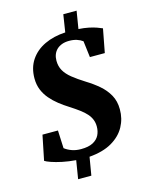

<svg xmlns="http://www.w3.org/2000/svg" viewBox="-141 -946 891 1157"><g transform="rotate(-15 304.0 -368.0)"><path d="M199 123.5 217.5 9.5Q172 6 133 -2.2Q94 -10.5 66.8 -20Q39.5 -29.5 29.5 -36.5L61 -191.5H157.5L162.5 -80Q181 -65.5 206.5 -56.2Q232 -47 263.5 -47Q310 -47 337.8 -61.5Q365.5 -76 377.8 -100.2Q390 -124.5 390 -154.5Q390 -178 382.2 -197.5Q374.5 -217 358.8 -235Q343 -253 318.5 -271.2Q294 -289.5 260.5 -311Q230 -330 201.8 -352.2Q173.5 -374.5 151 -400.8Q128.5 -427 115.2 -459.2Q102 -491.5 102 -531Q102 -597.5 134.2 -645.5Q166.5 -693.5 223 -720.2Q279.5 -747 353 -751L370 -860H453L435 -750Q469.5 -748 497.2 -742.2Q525 -736.5 545.5 -729.2Q566 -722 579 -716L551 -569H458L445.5 -671Q430.5 -682.5 409.5 -689.2Q388.5 -696 362 -696Q336.5 -696 317 -688.8Q297.5 -681.5 284.2 -668.8Q271 -656 264.2 -638.5Q257.5 -621 257.5 -600Q257.5 -565 272.8 -538Q288 -511 319 -486Q350 -461 397 -431.5Q438 -406.5 473 -376.5Q508 -346.5 529.5 -308Q551 -269.5 551 -218.5Q551.5 -160.5 524.5 -111Q497.5 -61.5 442 -29Q386.5 3.5 300.5 10.5L281.5 123.5Z"/></g></svg>

Font: Merriweather 36pt Black
Style: Italic
Weight: 900
Italic angle: -7.8°
Version: Version 2.101